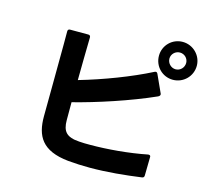

<svg xmlns="http://www.w3.org/2000/svg" viewBox="-120 -994 1241 1151"><g transform="rotate(15 500.0 -418.5)"><path d="M876 -620C941 -620 994 -672 994 -738C994 -802 941 -855 876 -855C811 -855 759 -803 759 -738C759 -672 811 -620 876 -620ZM187 -208C187 -88 229 -5 397 12C441 16 486 18 531 18C639 18 748 7 850 -7C858 -8 863 -13 863 -22L865 -136C866 -145 861 -149 854 -149H850C736 -126 603 -115 499 -115C474 -115 451 -115 430 -117C351 -122 325 -152 325 -222V-333C468 -369 665 -433 817 -501C825 -505 829 -510 829 -515C829 -517 829 -519 828 -521L778 -631C775 -637 771 -640 767 -640C764 -640 762 -639 759 -638C636 -575 473 -513 327 -471C328 -557 329 -651 331 -737C331 -746 326 -751 317 -751H204C195 -751 190 -746 190 -737V-654C190 -495 187 -302 187 -208ZM824 -738C824 -766 848 -789 876 -789C905 -789 928 -766 928 -738C928 -709 905 -685 876 -685C848 -685 824 -709 824 -738Z"/></g></svg>

Font: LINE Seed JP App_OTF Bold
Style: Regular
Weight: 700
Designer: LINE & Fontrix & Fontworks
Version: Version 1.009